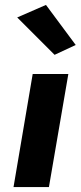

<svg xmlns="http://www.w3.org/2000/svg" viewBox="-20 -761 328 781"><path d="M50 -690 202 -538 288 -578 167 -741ZM113 -460 35 0H179L258 -460Z"/></svg>

Font: Jost
Style: Bold Italic
Weight: 700
Italic angle: -5°
Version: Version 3.710